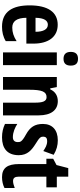

<svg xmlns="http://www.w3.org/2000/svg" viewBox="548 -1350 811 1948"><g transform="rotate(90 954.0 -375.5)"><path d="M231 -555C102 -555 34 -455 34 -270C34 -98 96 10 250 10C304 10 353 -1 397 -28V-138C348 -107 307 -94 259 -94C195 -94 161 -140 160 -237H422V-310C422 -460 354 -555 231 -555ZM230 -455C278 -455 302 -407 302 -330H160C162 -421 190 -455 230 -455Z M576 -761C528 -761 506 -736 506 -687C506 -639 530 -614 576 -614C623 -614 645 -639 645 -687C645 -735 625 -761 576 -761ZM640 -546H511V0H640Z M1006 -556C956 -556 910 -534 886 -479H876L863 -546H761V0H890V-264C890 -394 909 -442 965 -442C1008 -442 1021 -402 1021 -325V0H1150V-362C1150 -488 1096 -556 1006 -556Z M1554 -160C1554 -249 1501 -291 1440 -330C1372 -371 1366 -384 1366 -408C1366 -434 1380 -448 1410 -448C1454 -448 1478 -430 1512 -409L1550 -514C1500 -544 1454 -556 1403 -556C1298 -556 1237 -500 1237 -405C1237 -322 1270 -274 1344 -233C1423 -190 1421 -173 1421 -149C1421 -118 1404 -100 1371 -100C1321 -100 1273 -122 1237 -145V-20C1280 0 1322 10 1373 10C1484 10 1554 -43 1554 -160Z M1816 -102C1785 -102 1772 -121 1772 -158V-440H1880V-546H1772V-662H1685L1654 -543L1590 -509V-440H1644V-162C1644 -46 1683 10 1777 10C1816 10 1857 1 1887 -15V-119C1858 -108 1837 -102 1816 -102Z"/></g></svg>

Font: Noto Sans Malayalam ExtraCondensed
Style: Bold
Weight: 700
Width: 2
Designer: Jelle Bosma - Monotype Design Team
Foundry: Monotype Imaging Inc.
Version: Version 2.104